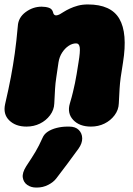

<svg xmlns="http://www.w3.org/2000/svg" viewBox="-36 -544 596 863"><path d="M44 -426Q46 -465 79 -489.5Q112 -514 151 -514Q169 -514 184 -509Q199 -504 203 -487Q205 -478 212 -475.5Q219 -473 233 -480Q240 -484 251 -491Q262 -498 278 -505.5Q294 -513 314 -518.5Q334 -524 359 -524Q463 -524 500.5 -459.5Q538 -395 517 -264Q510 -222 506.5 -196Q503 -170 501.5 -145Q500 -120 498 -79Q497 -50 479 -26Q461 -2 433.5 11.5Q406 25 373 25Q321 25 293 -5Q265 -35 278 -79Q287 -109 292 -130.5Q297 -152 301 -170.5Q305 -189 308.5 -211Q312 -233 317 -264Q325 -312 322.5 -330.5Q320 -349 306 -349Q289 -349 272.5 -338Q256 -327 243.5 -308Q231 -289 227 -264Q221 -222 217 -196Q213 -170 211.5 -145Q210 -120 208 -79Q207 -50 189 -26Q171 -2 143.5 11.5Q116 25 83 25Q34 25 5.5 -3Q-23 -31 -13 -76Q3 -145 13 -198Q23 -251 30.5 -304.5Q38 -358 44 -426ZM217 258Q204 275 180.5 287Q157 299 130 299H126Q104 299 87 287.5Q70 276 66.5 254.5Q63 233 82 203Q108 164 123.5 138Q139 112 155 76Q162 59 178.5 48Q195 37 218.5 31Q242 25 268 25H275Q303 25 318 40Q333 55 333.5 77.5Q334 100 317 124Q289 163 267 192Q245 221 217 258Z"/></svg>

Font: Winky Sans Black
Style: Italic
Weight: 900
Italic angle: -8.97852°
Designer: Simon Atzbach
Foundry: typofactur
Version: Version 1.205